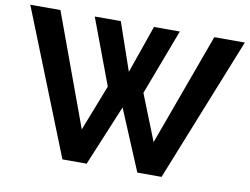

<svg xmlns="http://www.w3.org/2000/svg" viewBox="-77 -819 1208 929"><g transform="rotate(10 527.0 -355.0)"><path d="M317 -708H445L526 -473L608 -708H735L613 -385L703 -159L904 -710H1054L770 0H651L526 -298L402 0H283L0 -710H148L350 -159L438 -385Z"/></g></svg>

Font: Raleway
Style: Bold
Weight: 700
Designer: Matt McInerney, Pablo Impallari, Rodrigo Fuenzalida
Foundry: Matt McInerney, Pablo Impallari, Rodrigo Fuenzalida
Version: Version 4.026